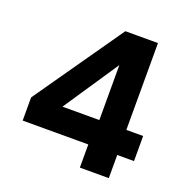

<svg xmlns="http://www.w3.org/2000/svg" viewBox="-125 -818 912 935"><g transform="rotate(20 330.5 -350.0)"><path d="M387 0V-120H47V-240L368 -700H537V-250H624V-120H537V0ZM206 -250H397V-535Z"/></g></svg>

Font: DM Sans 20pt Black
Style: Regular
Weight: 900
Version: Version 4.004;gftools[0.9.30]